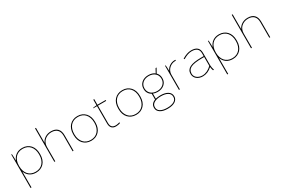

<svg xmlns="http://www.w3.org/2000/svg" viewBox="108 -2048 5234 3576"><g transform="rotate(-30 2725.0 -260.0)"><path d="M95 200H115V-142Q140 -73 195.5 -34Q251 5 329 5H333Q385 5 428 -13.5Q471 -32 501.5 -65.5Q532 -99 548.5 -146Q565 -193 565 -251V-269Q565 -327 548.5 -374Q532 -421 501.5 -454.5Q471 -488 428 -506.5Q385 -525 333 -525H329Q251 -525 195.5 -485.5Q140 -446 115 -377Q114 -422 112.5 -459.5Q111 -497 109 -520H95ZM327 -14Q279 -14 239.5 -31Q200 -48 172.5 -79.5Q145 -111 130 -155Q115 -199 115 -253V-267Q115 -321 130 -365Q145 -409 172.5 -440.5Q200 -472 239.5 -489Q279 -506 327 -506H333Q381 -506 420.5 -489Q460 -472 487.5 -440.5Q515 -409 530 -365Q545 -321 545 -267V-253Q545 -199 530 -155Q515 -111 487.5 -79.5Q460 -48 420.5 -31Q381 -14 333 -14Z M722 0H742V-307Q742 -351 757 -387.5Q772 -424 799.5 -450Q827 -476 864.5 -491Q902 -506 947 -506Q1028 -506 1071.5 -462.5Q1115 -419 1115 -336V0H1135V-336Q1135 -428 1087.5 -476.5Q1040 -525 950 -525Q876 -525 821.5 -490.5Q767 -456 742 -398V-720H722Z M1515 5H1519Q1572 5 1614.5 -13.5Q1657 -32 1688 -65.5Q1719 -99 1735.5 -146Q1752 -193 1752 -251V-269Q1752 -327 1735.5 -374Q1719 -421 1688 -454.5Q1657 -488 1614.5 -506.5Q1572 -525 1519 -525H1515Q1463 -525 1420 -506.5Q1377 -488 1346 -454.5Q1315 -421 1298.5 -374Q1282 -327 1282 -269V-251Q1282 -193 1298.5 -146Q1315 -99 1346 -65.5Q1377 -32 1420 -13.5Q1463 5 1515 5ZM1514 -14Q1466 -14 1427 -31Q1388 -48 1360.5 -79.5Q1333 -111 1317.5 -155Q1302 -199 1302 -253V-267Q1302 -321 1317 -365Q1332 -409 1359.5 -440.5Q1387 -472 1426.5 -489Q1466 -506 1514 -506H1520Q1568 -506 1607.5 -489Q1647 -472 1674.5 -440.5Q1702 -409 1717 -365Q1732 -321 1732 -267V-253Q1732 -199 1716.5 -155Q1701 -111 1673.5 -79.5Q1646 -48 1607 -31Q1568 -14 1520 -14Z M2048 3Q2071 3 2096.5 -1.5Q2122 -6 2140 -13V-33Q2130 -30 2118.5 -27Q2107 -24 2095 -21.5Q2083 -19 2071 -18Q2059 -17 2049 -17Q2000 -17 1974.5 -44.5Q1949 -72 1949 -126V-501H2126V-520H1949V-643L1929 -639V-520Q1909 -519 1885 -516Q1861 -513 1849 -510V-501H1929V-125Q1929 -94 1937 -70Q1945 -46 1960 -30Q1975 -14 1997 -5.5Q2019 3 2048 3Z M2481 5H2485Q2538 5 2580.5 -13.5Q2623 -32 2654 -65.5Q2685 -99 2701.5 -146Q2718 -193 2718 -251V-269Q2718 -327 2701.5 -374Q2685 -421 2654 -454.5Q2623 -488 2580.5 -506.5Q2538 -525 2485 -525H2481Q2429 -525 2386 -506.5Q2343 -488 2312 -454.5Q2281 -421 2264.5 -374Q2248 -327 2248 -269V-251Q2248 -193 2264.5 -146Q2281 -99 2312 -65.5Q2343 -32 2386 -13.5Q2429 5 2481 5ZM2480 -14Q2432 -14 2393 -31Q2354 -48 2326.5 -79.5Q2299 -111 2283.5 -155Q2268 -199 2268 -253V-267Q2268 -321 2283 -365Q2298 -409 2325.5 -440.5Q2353 -472 2392.5 -489Q2432 -506 2480 -506H2486Q2534 -506 2573.5 -489Q2613 -472 2640.5 -440.5Q2668 -409 2683 -365Q2698 -321 2698 -267V-253Q2698 -199 2682.5 -155Q2667 -111 2639.5 -79.5Q2612 -48 2573 -31Q2534 -14 2486 -14Z M2840 -338Q2840 -290 2863 -252.5Q2886 -215 2927 -192V-67Q2883 -52 2857.5 -21Q2832 10 2832 54V62Q2832 94 2847.5 119.5Q2863 145 2891 163Q2919 181 2958.5 190.5Q2998 200 3047 200H3052Q3101 200 3140.5 190.5Q3180 181 3208 163Q3236 145 3251.5 119Q3267 93 3267 61V54Q3267 21 3251.5 -5Q3236 -31 3208 -49Q3180 -67 3140.5 -76.5Q3101 -86 3052 -86H3047Q3018 -86 2993 -82.5Q2968 -79 2947 -74V-183Q2967 -175 2990.5 -170Q3014 -165 3040 -165H3044Q3088 -165 3124.5 -178Q3161 -191 3187.5 -214Q3214 -237 3229 -268.5Q3244 -300 3244 -338V-352Q3244 -388 3231 -418Q3218 -448 3194 -471L3250 -570H3228Q3213 -544 3203 -525Q3193 -506 3181 -483Q3155 -503 3120.5 -514Q3086 -525 3044 -525H3040Q2996 -525 2959.5 -512Q2923 -499 2896.5 -476Q2870 -453 2855 -421.5Q2840 -390 2840 -352ZM2860 -350Q2860 -384 2873.5 -412.5Q2887 -441 2911 -462Q2935 -483 2968 -494.5Q3001 -506 3041 -506H3043Q3083 -506 3116 -494.5Q3149 -483 3173 -462Q3197 -441 3210.5 -412.5Q3224 -384 3224 -350V-340Q3224 -306 3210.5 -277.5Q3197 -249 3173 -228Q3149 -207 3116 -195.5Q3083 -184 3044 -184H3041Q3001 -184 2968 -195.5Q2935 -207 2911 -228Q2887 -249 2873.5 -277.5Q2860 -306 2860 -340ZM2852 54Q2852 -3 2905 -34.5Q2958 -66 3048 -66H3051Q3141 -66 3194 -34.5Q3247 -3 3247 54V61Q3247 118 3194 149Q3141 180 3051 180H3048Q2958 180 2905 149Q2852 118 2852 61Z M3402 0H3422V-315Q3422 -356 3438 -390.5Q3454 -425 3480.5 -449.5Q3507 -474 3540 -487.5Q3573 -501 3606 -501Q3608 -501 3615.5 -501Q3623 -501 3625 -501V-520H3609Q3548 -520 3496.5 -486Q3445 -452 3422 -396Q3422 -432 3420.5 -466Q3419 -500 3416 -520H3402Z M3917 5Q3970 5 4021 -16.5Q4072 -38 4116 -80Q4118 -59 4123 -38Q4128 -17 4134 0H4155Q4147 -23 4141 -52.5Q4135 -82 4135 -105V-376Q4135 -449 4093 -487Q4051 -525 3966 -525H3964Q3917 -525 3868.5 -508.5Q3820 -492 3768 -460L3779 -443Q3831 -475 3876.5 -490.5Q3922 -506 3964 -506H3966Q4038 -506 4076.5 -474Q4115 -442 4115 -379V-315H4058Q3893 -315 3815 -275Q3737 -235 3737 -150V-148Q3737 -114 3750 -86Q3763 -58 3787 -38Q3811 -18 3844 -6.5Q3877 5 3917 5ZM3917 -14Q3883 -14 3853.5 -24Q3824 -34 3802.5 -51Q3781 -68 3769 -91.5Q3757 -115 3757 -142V-144Q3757 -226 3829.5 -261Q3902 -296 4065 -296H4115V-105Q4069 -60 4018.5 -37Q3968 -14 3917 -14Z M4325 200H4345V-142Q4370 -73 4425.5 -34Q4481 5 4559 5H4563Q4615 5 4658 -13.5Q4701 -32 4731.5 -65.5Q4762 -99 4778.5 -146Q4795 -193 4795 -251V-269Q4795 -327 4778.5 -374Q4762 -421 4731.5 -454.5Q4701 -488 4658 -506.5Q4615 -525 4563 -525H4559Q4481 -525 4425.5 -485.5Q4370 -446 4345 -377Q4344 -422 4342.5 -459.5Q4341 -497 4339 -520H4325ZM4557 -14Q4509 -14 4469.5 -31Q4430 -48 4402.5 -79.5Q4375 -111 4360 -155Q4345 -199 4345 -253V-267Q4345 -321 4360 -365Q4375 -409 4402.5 -440.5Q4430 -472 4469.5 -489Q4509 -506 4557 -506H4563Q4611 -506 4650.5 -489Q4690 -472 4717.5 -440.5Q4745 -409 4760 -365Q4775 -321 4775 -267V-253Q4775 -199 4760 -155Q4745 -111 4717.5 -79.5Q4690 -48 4650.5 -31Q4611 -14 4563 -14Z M4952 0H4972V-307Q4972 -351 4987 -387.5Q5002 -424 5029.5 -450Q5057 -476 5094.5 -491Q5132 -506 5177 -506Q5258 -506 5301.5 -462.5Q5345 -419 5345 -336V0H5365V-336Q5365 -428 5317.5 -476.5Q5270 -525 5180 -525Q5106 -525 5051.5 -490.5Q4997 -456 4972 -398V-720H4952Z"/></g></svg>

Font: Fixel Variable
Style: Regular
Weight: 100
Width: 3
Designer: AlfaBravo + MacPaw
Foundry: Kyrylo Tkachov, Marchela Mozhyna, Serhii Makarenko, Maria Weinstein, Zakhar Kryvoshyya
Version: Version 1.211